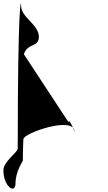

<svg xmlns="http://www.w3.org/2000/svg" viewBox="-140 -318 636 1126"><path d="M0 0C22 -68 88 -39 88 -102C88 -173 -16 -217 -16 -282C-16 -334 -36 -301 -36 553C-36 576 -120 628 -120 681C-120 776 -49 824 -49 757C-49 687 -6 628 -6 624C-6 557 -2 467 -2 497C-2 463 297 358 297 455C297 448 262 370 262 399Z"/></svg>

Font: Just Breathe
Style: Obl5
Weight: 400
Foundry: Cannot Into Space Fonts
Version: Version 0.72